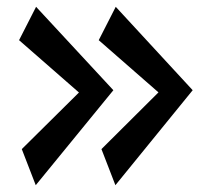

<svg xmlns="http://www.w3.org/2000/svg" viewBox="-20 -652 622 564"><path d="M245 -413 313 -387 85 -108 44 -214ZM86 -632 313 -387 258 -340 36 -534ZM478 -413 546 -387 319 -108 278 -214ZM320 -632 546 -387 492 -340 270 -534Z"/></svg>

Font: Marhey Medium
Style: Regular
Weight: 500
Designer: Nur Syamsi & Bustanul Arifin
Foundry: Namelatype
Version: Version 1.000